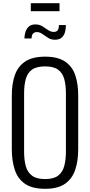

<svg xmlns="http://www.w3.org/2000/svg" viewBox="-20 -1173 565 1203"><path d="M263 10Q182 10 136.5 -21.5Q91 -53 72.5 -109.5Q54 -166 54 -239V-575Q54 -649 73.5 -703.5Q93 -758 138.5 -788Q184 -818 263 -818Q341 -818 386.5 -788Q432 -758 451 -703.5Q470 -649 470 -575V-238Q470 -165 451.5 -109.5Q433 -54 388 -22Q343 10 263 10ZM263 -51Q316 -51 344 -72.5Q372 -94 382.5 -132.5Q393 -171 393 -222V-589Q393 -640 382.5 -678Q372 -716 344 -736.5Q316 -757 263 -757Q209 -757 180.5 -736.5Q152 -716 141.5 -678Q131 -640 131 -589V-222Q131 -171 141.5 -132.5Q152 -94 180.5 -72.5Q209 -51 263 -51ZM324 -924Q300 -924 281 -936Q262 -948 245.5 -960Q229 -972 211 -972Q195 -972 186.5 -962Q178 -952 178 -932H133Q133 -949 138.5 -969.5Q144 -990 159 -1005Q174 -1020 202 -1020Q226 -1020 245 -1008.5Q264 -997 281 -985Q298 -973 316 -973Q333 -973 341 -982.5Q349 -992 349 -1016H393Q393 -998 388.5 -976.5Q384 -955 369 -939.5Q354 -924 324 -924ZM173 -1103V-1153H353V-1103Z"/></svg>

Font: Oswald Light
Style: Regular
Weight: 300
Designer: Vernon Adams
Foundry: Vernon Adams
Version: Version 4.103;gftools[0.9.33.dev8+g029e19f]